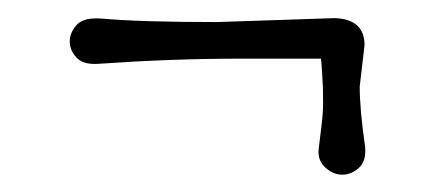

<svg xmlns="http://www.w3.org/2000/svg" viewBox="-20 -261 487 215"><path d="M222.7 -236.3 354.5 -240.7Q388.2 -239.7 388.2 -210.4L382.8 -164.1Q382.8 -138.7 388.7 -97.7Q390.6 -81.1 382.1 -73.2Q373.5 -65.4 363.3 -65.4Q353 -65.4 344.2 -73.5Q335.4 -81.5 336.9 -94.5Q338.4 -107.4 340.1 -121.1Q341.8 -134.8 341.8 -145.5Q341.8 -156.2 341.6 -163.1Q341.3 -169.9 340.8 -177.7Q340.3 -185.5 339.8 -192.4Q339.4 -193.8 339.4 -195.3H247.1Q172.4 -195.3 89.4 -189.5Q73.2 -188.5 65.7 -196.5Q58.1 -204.6 58.1 -214.6Q58.1 -224.6 65.9 -233.2Q73.7 -241.7 93.8 -240.2Q137.2 -236.3 222.7 -236.3Z"/></svg>

Font: Pompiere 
Style: Regular
Weight: 400
Designer: Karolina Lach
Foundry: Sorkin Type Co.
Version: Version 1.002